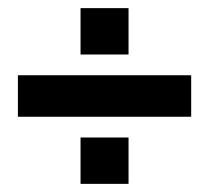

<svg xmlns="http://www.w3.org/2000/svg" viewBox="-20 -573 515 472"><path d="M178 -439V-553H296V-439ZM178 -121V-235H296V-121ZM24 -286V-388H450V-286Z"/></svg>

Font: Mozilla Headline ExtraLight
Style: Regular
Weight: 200
Designer: Studio DRAMA
Foundry: Studio DRAMA
Version: Version 1.000